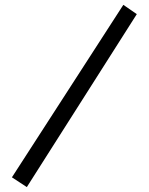

<svg xmlns="http://www.w3.org/2000/svg" viewBox="-20 -742 608 786"><path d="M89.8 23.9 28.8 -16.1 484.9 -722.2 540 -684.1Z"/></svg>

Font: Redressed
Style: Regular
Weight: 400
Designer: Astigmatic (AOETI)
Foundry: Astigmatic (AOETI)
Version: Version 1.000